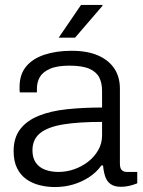

<svg xmlns="http://www.w3.org/2000/svg" viewBox="-20 -743 579 775"><path d="M201 12Q170 12 140 4.5Q110 -3 86.5 -19.5Q63 -36 49 -64Q35 -92 35 -133Q35 -187 61.5 -221.5Q88 -256 136 -275.5Q184 -295 249.5 -302Q315 -309 392 -309V-376Q392 -408 380.5 -430.5Q369 -453 340.5 -465.5Q312 -478 260 -478Q210 -478 181 -465Q152 -452 140.5 -431.5Q129 -411 129 -386V-370H60Q59 -375 59 -380Q59 -385 59 -392Q59 -442 85 -474Q111 -506 159 -522Q207 -538 269 -538Q332 -538 375 -519.5Q418 -501 441 -467Q464 -433 464 -385V-83Q464 -64 471.5 -56.5Q479 -49 492 -49H534V-3Q519 3 502.5 7Q486 11 468 11Q442 11 426.5 0Q411 -11 404.5 -31Q398 -51 396 -75H389Q370 -48 340.5 -28.5Q311 -9 276 1.5Q241 12 201 12ZM216 -49Q249 -49 280 -60Q311 -71 336 -90.5Q361 -110 376.5 -137Q392 -164 392 -197V-251Q299 -251 236.5 -241Q174 -231 142.5 -206Q111 -181 111 -136Q111 -106 124.5 -86.5Q138 -67 162 -58Q186 -49 216 -49ZM217 -591 307 -723H393L394 -720L283 -591Z"/></svg>

Font: Archivo SemiBold Light
Style: Regular
Weight: 300
Version: Version 2.001